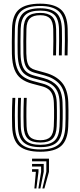

<svg xmlns="http://www.w3.org/2000/svg" viewBox="-20 -827 441 1055"><path d="M201.7 6.8Q123.2 6.8 86.3 -24.4Q49.4 -55.6 46.8 -131.1Q46.1 -158.9 45.9 -184.9Q45.7 -210.9 46.3 -236.6Q46.8 -262.2 48.3 -289.1H64.1Q63 -267.7 62.3 -243.9Q61.6 -220.2 61.6 -192.6Q61.7 -165 62.7 -131.7Q64.9 -63.4 97.8 -34.6Q130.7 -5.8 201.7 -5.8Q272.7 -5.8 304.5 -35.1Q336.2 -64.3 339 -131.7Q339.9 -152.4 340.2 -174.5Q340.4 -196.5 340.3 -219.3Q340.2 -242.2 339.3 -264.7Q337 -330.9 307.2 -364.7Q277.4 -398.4 224.8 -412.5L171.1 -427Q150.1 -432.6 136.6 -443.6Q123.1 -454.5 116.4 -475.7Q109.7 -496.9 108.8 -533Q108 -566.6 108.3 -599.4Q108.7 -632.3 109.4 -668.2Q110.6 -715.2 132 -735.6Q153.4 -756.1 201.1 -756.1Q243.8 -756.1 265.4 -736.6Q287 -717.1 288.4 -667.2Q289.2 -640.9 289 -602.3Q288.8 -563.7 287.8 -522.5H271.9Q273 -564.4 273.2 -601.8Q273.4 -639.3 272.6 -666.7Q271.5 -708.1 254.7 -725.8Q237.8 -743.4 201.1 -743.4Q162.6 -743.4 144.4 -726.2Q126.1 -709 125.2 -667.2Q124.5 -633.4 124.2 -599.8Q123.9 -566.3 124.6 -533.3Q125.3 -500.3 131.1 -482Q136.9 -463.8 147.8 -455.3Q158.7 -446.7 174.8 -442.3L228.3 -427.4Q288.2 -411.1 320.4 -373.2Q352.6 -335.3 355.2 -265.3Q356.1 -244.1 356.2 -220.9Q356.3 -197.7 356 -174.7Q355.7 -151.6 354.8 -131.1Q351.8 -57.3 316.3 -25.3Q280.7 6.8 201.7 6.8ZM201.7 -18.5Q138.8 -18.5 109.7 -44.6Q80.5 -70.7 78.5 -132.3Q77.8 -160.4 77.6 -186.1Q77.4 -211.8 78 -237.1Q78.5 -262.5 79.6 -289.1H95.4Q94.3 -264.8 93.8 -240.1Q93.2 -215.4 93.3 -189Q93.4 -162.6 94.3 -132.7Q96.2 -77.9 121.4 -54.6Q146.6 -31.3 201.7 -31.3Q256.3 -31.3 280.8 -55Q305.2 -78.7 307.3 -132.7Q308.2 -154.1 308.5 -175.6Q308.8 -197.1 308.7 -219.2Q308.6 -241.2 307.6 -263.5Q306.4 -299.3 295.9 -322.9Q285.3 -346.4 265.7 -360.7Q246.1 -375 217.9 -382.5L163.6 -396.9Q137 -404 117.9 -417.9Q98.9 -431.8 88.5 -458.7Q78.1 -485.7 77.1 -532.1Q76.6 -553.6 76.6 -576.5Q76.6 -599.4 76.9 -622.7Q77.2 -646.1 77.7 -669Q79.3 -729.6 108.1 -755.5Q137 -781.5 201.1 -781.5Q260.5 -781.5 289.3 -756.2Q318.2 -730.9 320.1 -668Q320.9 -642.6 320.7 -602.9Q320.5 -563.1 319.4 -522.5H303.6Q304.6 -564 304.8 -602.8Q305 -641.7 304.3 -667.7Q302.6 -724.4 277.2 -746.5Q251.8 -768.7 201.1 -768.7Q145.2 -768.7 120.1 -745.5Q95.1 -722.4 93.6 -668.5Q92.8 -636.8 92.5 -600.4Q92.2 -563.9 92.9 -532.4Q93.9 -491.6 102.3 -467.5Q110.7 -443.5 126.9 -430.9Q143.2 -418.3 167.3 -411.8L221.4 -397.4Q268 -385 294.6 -355Q321.2 -325 323.5 -264.1Q324.4 -239.7 324.6 -217.8Q324.8 -196 324.5 -175.1Q324.1 -154.2 323.1 -132.3Q320.7 -71.9 292.8 -45.2Q264.8 -18.5 201.7 -18.5ZM201.7 -43.9Q154.7 -43.9 133.1 -64.6Q111.6 -85.3 110.2 -133.3Q109.5 -158.9 109.1 -183.7Q108.8 -208.4 109.4 -234.3Q109.9 -260.2 111.2 -289.1H126.8Q125.8 -259.5 125.2 -235.1Q124.7 -210.7 125 -186.7Q125.3 -162.7 126 -133.6Q127.3 -92 145.2 -74.3Q163.1 -56.6 201.7 -56.6Q239.4 -56.6 256.6 -74.6Q273.9 -92.6 275.6 -133.4Q276.6 -157.8 277 -178.9Q277.3 -200 277.1 -220.3Q276.9 -240.6 276 -262.3Q275 -290.3 267.4 -308.3Q259.9 -326.3 245.8 -336.8Q231.7 -347.3 211 -352.7L156.4 -367.2Q120.7 -376.6 96.4 -394.7Q72.1 -412.7 59.4 -445.4Q46.7 -478.1 45.4 -531.1Q44.9 -560.8 45 -595.9Q45.1 -631 46.1 -669.9Q48 -744.5 84.9 -775.6Q121.8 -806.8 201.1 -806.8Q274.7 -806.8 312.1 -776.7Q349.4 -746.7 351.8 -669.2Q352.6 -644.4 352.5 -605.3Q352.4 -566.1 351.1 -522.5H335.2Q336.5 -562.9 336.6 -602.4Q336.7 -641.8 336 -668.6Q333.9 -738.3 301.1 -766.2Q268.2 -794.2 201.1 -794.2Q129 -794.2 96.4 -765.5Q63.7 -736.8 61.9 -669.3Q61.1 -640.1 60.8 -600.3Q60.5 -560.5 61.2 -531.5Q62.3 -484.4 73 -454.7Q83.7 -424.9 105.2 -408Q126.8 -391 160.1 -382.1L214.4 -367.6Q237.5 -361.7 254.4 -349.9Q271.2 -338.1 280.9 -317.1Q290.6 -296.2 291.8 -262.9Q292.5 -241.8 292.7 -220.3Q292.9 -198.7 292.7 -177Q292.4 -155.2 291.4 -133.1Q289.6 -85.5 268.7 -64.7Q247.9 -43.9 201.7 -43.9ZM212.9 208.6 234.7 117.1V59.4H156.1V45H249.1V117.1L223.9 208.6ZM168.9 208.6 177.1 117.1H156.1V102.7H191.5V117.1L179.9 208.6ZM190.9 208.6 205.9 117.1V88.2H156.1V73.8H220.3V117.1L201.9 208.6Z"/></svg>

Font: Big Shoulders Inline Text Thin
Style: Regular
Weight: 100
Designer: Patric King
Foundry: XO Type Co
Version: Version 2.002